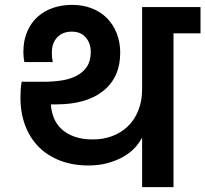

<svg xmlns="http://www.w3.org/2000/svg" viewBox="-20 -769 844 789"><path d="M564 -204Q553 -182 534 -161.5Q515 -141 487 -125Q459 -109 423 -99Q387 -89 343 -89Q280 -89 228.5 -108.5Q177 -128 140.5 -164Q104 -200 84 -252Q64 -304 64 -369Q64 -384 65 -400Q66 -416 69 -433H160Q199 -433 234 -438.5Q269 -444 295.5 -458Q322 -472 337.5 -495.5Q353 -519 353 -556Q353 -591 332.5 -615Q312 -639 275 -639Q237 -639 215 -615.5Q193 -592 193 -552Q193 -541 194 -532Q195 -523 197 -514H80Q78 -524 77 -535Q76 -546 76 -555Q76 -602 91.5 -638.5Q107 -675 134 -699.5Q161 -724 197.5 -736.5Q234 -749 276 -749Q320 -749 356.5 -735Q393 -721 419 -695Q445 -669 459.5 -632.5Q474 -596 474 -552Q474 -452 405 -396Q336 -340 210 -340H189Q191 -310 201.5 -284Q212 -258 233 -238.5Q254 -219 286 -207.5Q318 -196 362 -196Q404 -196 440.5 -209.5Q477 -223 504.5 -249Q532 -275 548 -314Q564 -353 564 -403V-740H804V-632H693V0H564Z"/></svg>

Font: Poppins SemiBold
Style: Regular
Weight: 600
Designer: Ninad Kale (Devanagari), Jonny Pinhorn (Latin)
Foundry: Indian Type Foundry
Version: Version 3.002 2017